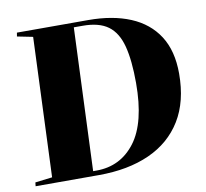

<svg xmlns="http://www.w3.org/2000/svg" viewBox="-80 -818 975 907"><g transform="rotate(-10 407.0 -365.0)"><path d="M19 0 21 -18 103 -28 130 -697 55 -712 58 -730H400Q517 -730 602 -694.5Q687 -659 733 -587.5Q779 -516 779 -407Q779 -273 723.5 -182.5Q668 -92 565.5 -46Q463 0 322 0ZM299 -23H315Q431 -23 501 -115.5Q571 -208 571 -398Q571 -507 553 -575.5Q535 -644 491.5 -676Q448 -708 370 -708H327Z"/></g></svg>

Font: Literata 72pt ExtraBold
Style: Italic
Weight: 800
Italic angle: -2°
Designer: Latin by Veronika Burian and Jose Scaglione. Greek by Irene Vlachou. Cyrillic by Vera Evstafieva
Foundry: TypeTogether
Version: Version 3.002